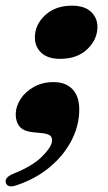

<svg xmlns="http://www.w3.org/2000/svg" viewBox="-50 -468 381 677"><path d="M63.5 -2Q32 -6 18.8 -22.2Q5.5 -38.5 5.5 -64Q5.5 -92.5 22.5 -118.8Q39.5 -145 69.8 -161.8Q100 -178.5 139 -178.5Q181.5 -178.5 205.5 -153.5Q229.5 -128.5 229.5 -82Q229.5 -25.5 202.2 27.2Q175 80 125.2 121.5Q75.5 163 7.5 185.5Q-21 195 -28.5 179Q-37 160 -5.5 145.5Q64 118.5 98.8 83.5Q133.5 48.5 133.5 27.5Q133.5 15 126 9.5Q118.5 4 99 1.5ZM162 -260.5Q118.5 -260.5 95.8 -281.8Q73 -303 73 -335.5Q73 -381 109.2 -414.5Q145.5 -448 203.5 -448Q248 -448 270.8 -426.5Q293.5 -405 293.5 -373Q293.5 -329 258 -294.8Q222.5 -260.5 162 -260.5Z"/></svg>

Font: Fraunces 144pt S050 Black
Style: Italic
Weight: 900
Italic angle: -16°
Version: Version 1.000; ttfautohint (v1.8.3)